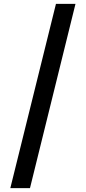

<svg xmlns="http://www.w3.org/2000/svg" viewBox="-20 -801 446 998"><path d="M372.4 -781 135.8 177H33.6L270.9 -781Z"/></svg>

Font: Merriweather Light
Style: Regular
Weight: 300
Designer: Eben Sorkin
Foundry: Eben Sorkin
Version: Version 2.100